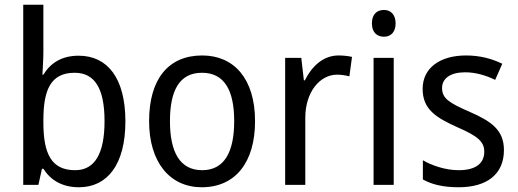

<svg xmlns="http://www.w3.org/2000/svg" viewBox="-20 -846 2187 810"><path d="M163 -629V-826H78V-66H142L157 -134H163C193 -87 241 -56 313 -56C433 -56 509 -152 509 -334C509 -517 433 -611 312 -611C240 -611 193 -580 163 -531H159C160 -556 163 -593 163 -629ZM295 -539C381 -539 421 -471 421 -335C421 -198 380 -128 297 -128C197 -128 163 -197 163 -329V-339C163 -467 194 -539 295 -539Z M1056 -335C1056 -514 967 -612 833 -612C690 -612 609 -512 609 -335C609 -161 697 -56 831 -56C973 -56 1056 -161 1056 -335ZM697 -335C697 -466 738 -539 832 -539C926 -539 968 -466 968 -335C968 -204 926 -128 833 -128C739 -128 697 -204 697 -335Z M1408 -612C1344 -612 1296 -567 1266 -507H1262L1251 -602H1183V-66H1268V-350C1268 -457 1329 -531 1402 -531C1419 -531 1439 -528 1454 -524L1465 -606C1448 -610 1427 -612 1408 -612Z M1600 -804C1570 -804 1549 -786 1549 -747C1549 -710 1570 -691 1600 -691C1628 -691 1649 -710 1649 -747C1649 -785 1628 -804 1600 -804ZM1641 -602H1556V-66H1641Z M2106 -213C2106 -297 2053 -334 1964 -373C1875 -412 1845 -430 1845 -475C1845 -515 1880 -541 1942 -541C1987 -541 2030 -528 2069 -509L2099 -577C2054 -599 2004 -612 1946 -612C1837 -612 1763 -560 1763 -471C1763 -385 1819 -350 1910 -309C1998 -271 2023 -247 2023 -206C2023 -158 1989 -128 1915 -128C1859 -128 1801 -148 1764 -170V-89C1801 -68 1849 -56 1915 -56C2033 -56 2106 -110 2106 -213Z"/></svg>

Font: Noto Sans Malayalam UI SemiCondensed
Style: Regular
Weight: 400
Width: 4
Designer: Jelle Bosma - Monotype Design Team
Foundry: Monotype Imaging Inc.
Version: Version 2.104